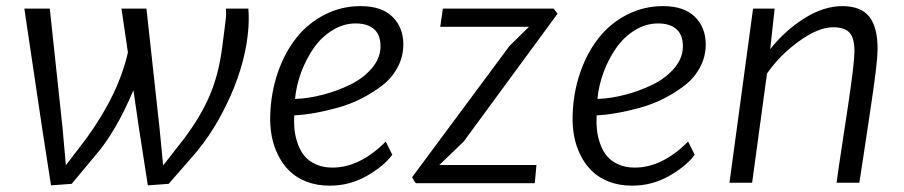

<svg xmlns="http://www.w3.org/2000/svg" viewBox="-20 -584 2883 612"><path d="M142.6 6.8 114.7 -172.9 57.6 -556.6H138.7L179.7 -172.9L189.9 -57.1L255.9 -143.6Q358.4 -285.2 387.7 -417L367.2 -556.6H446.8L488.8 -172.9L500 -56.6L566.4 -141.6Q620.1 -212.9 648.9 -280.8Q677.7 -348.6 688.5 -435.5Q689.5 -442.4 691.7 -460Q693.8 -477.5 695.3 -488Q696.8 -498.5 698.7 -515.9Q700.7 -533.2 700.7 -540Q700.7 -546.9 700.2 -556.6H771.5Q773.9 -533.2 772 -497.6Q765.1 -392.6 715.1 -279.1Q665 -165.5 592.3 -83.5L517.6 2L451.2 6.8L423.3 -172.9L405.3 -296.4Q349.1 -162.6 281.7 -85.9L208.5 2Z M841.3 -215.3Q843.3 -287.6 865.2 -351.8Q887.2 -416 924.3 -462.9Q961.4 -509.8 1014.6 -537.1Q1067.9 -564.5 1129.4 -564.5Q1196.3 -564.5 1231 -530.5Q1265.6 -496.6 1265.6 -442.4Q1265.6 -403.8 1247.8 -370.1Q1230 -336.4 1200.2 -313Q1170.4 -289.6 1134.3 -271Q1098.1 -252.4 1058.1 -241.2Q1018.1 -230 983.2 -223.9Q948.2 -217.8 918 -216.3Q916.5 -191.9 918.9 -169.7Q921.4 -147.5 929.4 -125Q937.5 -102.5 950.9 -86.4Q964.4 -70.3 987.1 -60.1Q1009.8 -49.8 1039.6 -49.8Q1127 -49.8 1209.5 -132.8L1230.5 -90.8Q1204.6 -55.2 1149.9 -23.7Q1095.2 7.8 1031.2 7.8Q990.2 7.8 957.3 -4.9Q924.3 -17.6 902.6 -39.1Q880.9 -60.5 866.5 -89.4Q852.1 -118.2 846.2 -149.7Q840.3 -181.2 841.3 -215.3ZM920.4 -268.6Q962.9 -270 1009.5 -282.2Q1056.2 -294.4 1097.7 -314.9Q1139.2 -335.4 1166 -367.4Q1192.9 -399.4 1192.9 -436Q1192.9 -473.1 1172.1 -491.2Q1151.4 -509.3 1113.8 -509.3Q1074.7 -509.3 1039.6 -487.5Q1004.4 -465.8 980 -430.7Q955.6 -395.5 939.9 -353.3Q924.3 -311 920.4 -268.6Z M1383.3 -498.5 1391.6 -556.6H1744.6L1757.3 -540.5L1458 -132.8L1380.4 -58.1H1689.9L1684.6 0H1305.7L1306.2 -2L1304.2 -1L1293.5 -19L1604 -437.5L1666 -498.5Z M1805.2 -215.3Q1807.1 -287.6 1829.1 -351.8Q1851.1 -416 1888.2 -462.9Q1925.3 -509.8 1978.5 -537.1Q2031.7 -564.5 2093.3 -564.5Q2160.2 -564.5 2194.8 -530.5Q2229.5 -496.6 2229.5 -442.4Q2229.5 -403.8 2211.7 -370.1Q2193.8 -336.4 2164.1 -313Q2134.3 -289.6 2098.1 -271Q2062 -252.4 2022 -241.2Q1981.9 -230 1947 -223.9Q1912.1 -217.8 1881.8 -216.3Q1880.4 -191.9 1882.8 -169.7Q1885.3 -147.5 1893.3 -125Q1901.4 -102.5 1914.8 -86.4Q1928.2 -70.3 1950.9 -60.1Q1973.6 -49.8 2003.4 -49.8Q2090.8 -49.8 2173.3 -132.8L2194.3 -90.8Q2168.5 -55.2 2113.8 -23.7Q2059.1 7.8 1995.1 7.8Q1954.1 7.8 1921.1 -4.9Q1888.2 -17.6 1866.5 -39.1Q1844.7 -60.5 1830.3 -89.4Q1815.9 -118.2 1810.1 -149.7Q1804.2 -181.2 1805.2 -215.3ZM1884.3 -268.6Q1926.8 -270 1973.4 -282.2Q2020 -294.4 2061.5 -314.9Q2103 -335.4 2129.9 -367.4Q2156.7 -399.4 2156.7 -436Q2156.7 -473.1 2136 -491.2Q2115.2 -509.3 2077.6 -509.3Q2038.6 -509.3 2003.4 -487.5Q1968.3 -465.8 1943.8 -430.7Q1919.4 -395.5 1903.8 -353.3Q1888.2 -311 1884.3 -268.6Z M2305.2 -1.5 2380.4 -556.6H2449.2L2435.1 -427.2Q2481.4 -486.3 2543.5 -525.4Q2605.5 -564.5 2665 -564.5Q2724.1 -564.5 2751 -530.5Q2777.8 -496.6 2777.3 -425.8Q2776.9 -383.8 2756.8 -250.5Q2752.4 -219.2 2737.8 -123.3Q2723.1 -27.3 2719.2 -1.5H2646.5Q2651.4 -38.1 2666.7 -138.9Q2682.1 -239.7 2683.6 -250Q2703.6 -384.3 2703.6 -421.4Q2703.6 -461.9 2688.2 -479.5Q2672.9 -497.1 2635.3 -497.1Q2588.4 -497.1 2526.9 -452.6Q2465.3 -408.2 2424.8 -349.6L2377.4 -1.5Z"/></svg>

Font: HaufeMerriweatherSansLt
Style: Italic
Weight: 300
Designer: Eben Sorkin ( eben@eyebytes.com )
Foundry: Eben Sorkin
Version: Version 1.56